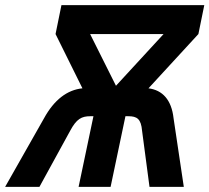

<svg xmlns="http://www.w3.org/2000/svg" viewBox="-63 -730 818 750"><path d="M-43 0H91L211 -219C236 -266 256 -276 290 -276H302L244 0H369L427 -276H438C472 -276 488 -266 492 -219L521 0H655L615 -268C607 -340 572 -378 517 -385L712 -597L735 -710H177L154 -597L259 -385C200 -379 149 -341 109 -268ZM289 -597H576L390 -395Z"/></svg>

Font: Geist SemiBold
Style: Italic
Weight: 600
Italic angle: -12°
Designer: Basement.studio, Andrés Briganti, Mateo Zaragoza
Foundry: Basement.studio, Vercel, Andrés Briganti, Guido Ferreyra, Mateo Zaragoza
Version: Version 1.500